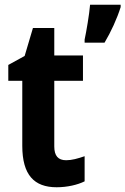

<svg xmlns="http://www.w3.org/2000/svg" viewBox="-20 -873 529 810"><path d="M489 -843V-853H360C357 -814 344 -738 337 -706V-693H421C448 -738 474 -795 489 -843ZM259 -197C225 -197 209 -216 209 -255V-532H330V-639H209V-755H119L84 -637L15 -599V-532H74V-258C74 -135 124 -83 219 -83C263 -83 307 -93 337 -108V-214C308 -204 283 -197 259 -197Z"/></svg>

Font: Noto Sans Kannada UI Condensed
Style: Bold
Weight: 700
Width: 3
Designer: Jelle Bosma - Monotype Design Team
Foundry: Monotype Imaging Inc.
Version: Version 2.005